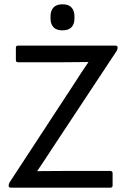

<svg xmlns="http://www.w3.org/2000/svg" viewBox="-20 -865 585 885"><path d="M212.9 -779.8V-790Q212.9 -815.4 226.3 -830.3Q239.7 -845.2 268.1 -845.2Q296.4 -845.2 309.8 -830.3Q323.2 -815.4 323.2 -790V-779.8Q323.2 -754.4 309.8 -739.7Q296.4 -725.1 268.1 -725.1Q239.7 -725.1 226.3 -739.7Q212.9 -754.4 212.9 -779.8ZM29.8 0Q20 0 20 -8.8V-11.2Q20 -16.1 23.9 -23.9L321.8 -479Q355 -531.2 387.2 -578.1V-579.1Q349.1 -578.1 272 -578.1H63Q53.2 -578.1 53.2 -587.9V-645Q53.2 -654.8 63 -654.8H512.2Q522 -654.8 522 -646V-644Q522 -638.7 518.1 -630.9L224.1 -186Q183.6 -123.5 151.9 -77.1V-76.2Q195.8 -77.1 284.2 -77.1H488.8Q493.2 -77.1 496.1 -74.2Q499 -71.3 499 -66.9V-9.8Q499 0 488.8 0Z"/></svg>

Font: Sofia Sans
Style: Regular
Weight: 400
Designer: Botio Nikoltchev, Ani Petrova
Foundry: lettersoup
Version: Version 4.100